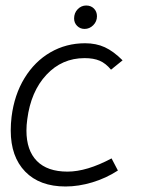

<svg xmlns="http://www.w3.org/2000/svg" viewBox="-20 -670 524 697"><path d="M19 -196Q19 -221 22 -246Q32 -326 69 -386.5Q106 -447 163 -480Q220 -513 289 -513Q329 -513 360.5 -498.5Q392 -484 425 -451L383 -417Q364 -440 342 -449.5Q320 -459 287 -459Q205 -459 148.5 -398.5Q92 -338 79 -237Q76 -216 76 -196Q76 -124 114 -85.5Q152 -47 225 -47Q295 -47 385 -95L408 -51Q365 -23 315 -8Q265 7 218 7Q124 7 71.5 -47Q19 -101 19 -196ZM249 -603Q249 -623 262 -636.5Q275 -650 293 -650Q310 -650 321 -639Q332 -628 332 -611Q332 -592 318.5 -578.5Q305 -565 287 -565Q271 -565 260 -576Q249 -587 249 -603Z"/></svg>

Font: Bellota Text
Style: Italic
Weight: 400
Italic angle: -7.5°
Designer: Kemie Guaida
Foundry: Kemie Guaida
Version: Version 4.001